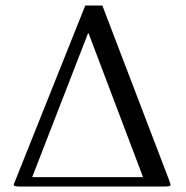

<svg xmlns="http://www.w3.org/2000/svg" viewBox="-20 -678 676 698"><path d="M300 -557H302L500 -34H97ZM352 -658H290L35 -20C31 -10 30 -10 30 -7C30 -1 38 0 51 0H579C596 0 600 -2 600 -6C600 -8 599 -11 596 -20Z"/></svg>

Font: Libertinus Serif
Style: Regular
Weight: 400
Designer: Philipp H. Poll
Foundry: Khaled Hosny
Version: Version 6.2